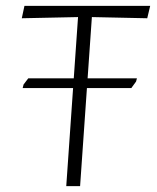

<svg xmlns="http://www.w3.org/2000/svg" viewBox="-20 -632 533 652"><path d="M57 -333 60 -345 76 -366H445L442 -355L426 -333ZM205 0 245 -574 54 -570 63 -612H490L480 -570L292 -574L252 0Z"/></svg>

Font: Ancizar Sans Thin
Style: Italic
Weight: 100
Italic angle: -4°
Designer: Cesar Puertas, Viviana Monsalve, Julian Moncada, Julian Prieto, Jose Castro, Mariel Hernandez, Felipe Aragon, Sara Alarc
Version: Version 8.100